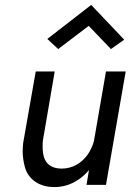

<svg xmlns="http://www.w3.org/2000/svg" viewBox="-20 -750 549 779"><path d="M340 -645 430 -551 484 -589 350 -730 172 -592 216 -551ZM331 0H410L490 -460H410L361 -177C356 -158 347 -140 336 -123C311 -88 274 -66 231 -66C230 -66 228 -66 227 -66C158 -68 153 -122 153 -156C153 -164 153 -172 154 -180L202 -460H125L74 -170C73 -158 72 -147 72 -136C72 -116 75 -95 81 -72C93 -28 133 9 200 9C234 9 265 0 293 -18C311 -29 327 -43 341 -60Z"/></svg>

Font: Jost
Style: Italic
Weight: 400
Italic angle: -5°
Version: Version 3.710